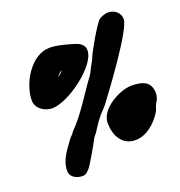

<svg xmlns="http://www.w3.org/2000/svg" viewBox="-110 -806 726 773"><g transform="rotate(-20 253.0 -419.0)"><path d="M435 -711C422 -711 399 -703 391 -693C363 -656 342 -616 320 -576C316 -568 309 -547 303 -541V-540C294 -526 289 -509 279 -496C233 -434 194 -364 139 -309C137 -303 123 -291 118 -284C93 -248 63 -215 63 -168C63 -139 91 -127 115 -127C131 -127 137 -137 147 -147C155 -155 205 -242 209 -251C212 -259 220 -266 225 -273C238 -294 258 -325 277 -344C284 -351 291 -358 297 -366C340 -423 486 -620 486 -664C486 -693 462 -711 435 -711ZM26 -483C26 -448 61 -425 94 -425C162 -425 306 -529 306 -596C306 -627 277 -635 252 -642C222 -650 196 -658 165 -658C86 -658 26 -555 26 -483ZM156 -534C160 -538 175 -556 181 -555C178 -552 169 -541 163 -539C161 -537 159 -535 156 -534ZM282 -293C282 -241 307 -190 365 -190C412 -190 454 -227 478 -266C485 -277 487 -291 493 -301C501 -313 506 -326 506 -340C506 -391 468 -402 424 -402C372 -402 282 -353 282 -293Z"/></g></svg>

Font: ChillLongCangKaiShu ExtraBold
Style: Regular
Weight: 800
Version: Version 3.500;Glyphs 3.1.1 (3135)